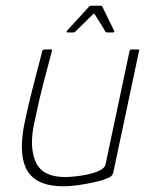

<svg xmlns="http://www.w3.org/2000/svg" viewBox="-20 -644 535 668"><path d="M202 4Q147 4 115 -13Q83 -30 69.5 -60.5Q56 -91 56 -131.5Q56 -172 66 -219Q77 -271 89.5 -321Q102 -371 112.5 -410Q123 -449 127 -467Q129 -470 131.5 -471Q134 -472 138 -472H155Q160 -472 161 -471Q162 -470 160 -465Q158 -457 151.5 -432Q145 -407 135.5 -371.5Q126 -336 116.5 -295Q107 -254 99 -215Q81 -132 104.5 -80Q128 -28 207 -28Q217 -28 239 -30Q261 -32 284.5 -37Q308 -42 326 -50.5Q344 -59 347 -71L431 -468Q432 -470 433 -471Q434 -472 435 -472H461Q463 -472 464 -471Q465 -470 464 -468L375 -48Q373 -36 366 -30.5Q359 -25 341 -19Q334 -16 310 -10.5Q286 -5 256.5 -0.5Q227 4 202 4ZM215 -531Q212 -531 212 -533Q212 -535 213 -537L290 -621Q293 -624 297 -624H331Q335 -624 336 -621L377 -537Q379 -535 377.5 -533Q376 -531 373 -531H352Q349 -531 347 -534L310 -594Q307 -598 303 -594L242 -534Q239 -531 235 -531Z"/></svg>

Font: Glory Thin
Style: Italic
Weight: 100
Italic angle: -12°
Designer: Robert Leuschke
Foundry: Robert Leuschke
Version: Version 1.011